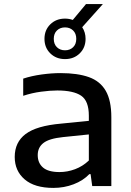

<svg xmlns="http://www.w3.org/2000/svg" viewBox="-20 -910 640 939"><path d="M241 9Q149 9 100.5 -32.8Q52 -74.5 52 -142.5Q52 -214.5 105.5 -254.8Q159 -295 279.5 -305.5L414.5 -319V-344Q414.5 -416.5 376.8 -442Q339 -467.5 260 -467.5Q225 -467.5 180.5 -461.5Q136 -455.5 93.5 -441.5V-525.5Q134.5 -539 183.8 -545.8Q233 -552.5 276 -552.5Q359.5 -552.5 414.8 -532.8Q470 -513 497.2 -465.8Q524.5 -418.5 524.5 -336.5V0H431L423 -58.5H417Q386.5 -26.5 340 -8.8Q293.5 9 241 9ZM164.5 -151.5Q164.5 -113 190.2 -90.8Q216 -68.5 271 -68.5Q309.5 -68.5 347 -82.5Q384.5 -96.5 414.5 -125V-252.5L288 -239.5Q220.5 -232.5 192.5 -210.8Q164.5 -189 164.5 -151.5ZM298 -621Q254.5 -621 226 -649Q197.5 -677 197.5 -720Q197.5 -763 226 -791Q254.5 -819 298 -819Q318 -819 336 -812.5L400.5 -890H483L382 -777Q398.5 -752 398.5 -720Q398.5 -677 370 -649Q341.5 -621 298 -621ZM298 -664Q322 -664 337.5 -679Q353 -694 353 -720Q353 -746 337.5 -761Q322 -776 298 -776Q274 -776 258.5 -761Q243 -746 243 -720Q243 -694 258.5 -679Q274 -664 298 -664Z"/></svg>

Font: Encode Sans Exp Md
Style: Regular
Weight: 500
Width: 7
Designer: Multiple Designers
Foundry: Impallari Type
Version: Version 3.002; ttfautohint (v1.8.3) -l 8 -r 50 -G 200 -x 14 